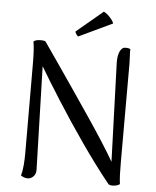

<svg xmlns="http://www.w3.org/2000/svg" viewBox="-59 -924 800 984"><g transform="rotate(5 341.0 -431.5)"><path d="M121 11Q110 11 101 7.5Q92 4 85 -1Q92 -24 94.5 -54.5Q97 -85 97 -114L96 -572Q96 -609 94.5 -639Q93 -669 89 -690Q96 -697 109.5 -699Q123 -701 135.5 -700Q148 -699 151 -695Q183 -649 224.5 -589Q266 -529 311 -463Q356 -397 400 -332Q444 -267 480.5 -210Q517 -153 541 -111L524 -609Q522 -643 529 -666.5Q536 -690 551 -698Q559 -700 568.5 -699.5Q578 -699 587 -695Q586 -681 587.5 -660.5Q589 -640 589 -623V-113Q589 -76 590 -49Q591 -22 594 -1Q589 4 578 7Q567 10 556 10Q545 10 537 6Q501 -38 463.5 -88.5Q426 -139 389 -192Q352 -245 317.5 -297Q283 -349 251.5 -398.5Q220 -448 193.5 -491Q167 -534 147 -568L162 -38Q163 -16 150 -2.5Q137 11 121 11ZM488 -818 315 -736Q310 -738 304.5 -747Q299 -756 299 -760L435 -874Q445 -870 455.5 -860.5Q466 -851 475 -840Q484 -829 488 -818Z"/></g></svg>

Font: Arima
Style: Regular
Weight: 400
Designer: Joana Correia and Natanael Gama
Foundry: NDISCOVER
Version: Version 1.101;gftools[0.9.23]